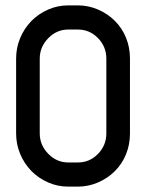

<svg xmlns="http://www.w3.org/2000/svg" viewBox="-20 -690 544 715"><path d="M234 5Q195 5 159.5 -10.5Q124 -26 97 -53Q70 -81 55 -117Q40 -153 40 -193V-472Q40 -512 55 -548Q70 -584 97 -612Q124 -639 159.5 -654.5Q195 -670 234 -670H270Q309 -670 345 -654.5Q381 -639 408 -612Q435 -585 449.5 -549Q464 -513 464 -472V-193Q464 -152 449.5 -116Q435 -80 408 -53Q381 -26 345 -10.5Q309 5 270 5ZM376 -472Q376 -516 345 -548Q314 -580 270 -580H234Q191 -580 159.5 -547.5Q128 -515 128 -472V-193Q128 -150 159.5 -117.5Q191 -85 234 -85H270Q314 -85 345 -117Q376 -149 376 -193Z"/></svg>

Font: Sulphur Point
Style: Bold
Weight: 700
Designer: Noponies / Dale Sattler
Foundry: Noponies
Version: Version 1.000; ttfautohint (v1.8)